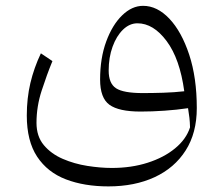

<svg xmlns="http://www.w3.org/2000/svg" viewBox="-20 -381 776 665"><path d="M661.6 -6.8Q661.6 79.6 623 140.1Q584.5 200.7 515.4 232.7Q446.3 264.6 355.5 264.6Q272 264.6 208.3 240.2Q144.5 215.8 108.6 161.6Q72.8 107.4 72.8 19Q72.8 -40.5 85.2 -93.3Q97.7 -146 121.6 -196.3L161.6 -169.4Q142.1 -122.1 124.3 -67.1Q106.4 -12.2 106.4 44.4Q106.4 91.3 131.8 121.6Q157.2 151.9 197.3 169.2Q237.3 186.5 282.5 193.6Q327.6 200.7 367.2 200.7Q435.1 200.7 491.5 182.6Q547.9 164.6 586.4 132.8Q625 101.1 638.2 60.1Q637.7 41.5 636 26.6Q634.3 11.7 631.3 -6.3Q591.8 -0.5 549.6 2.4Q507.3 5.4 466.8 5.4Q391.6 5.4 359.1 -18.1Q326.7 -41.5 326.7 -105.5Q326.7 -179.7 347.9 -237.3Q369.1 -294.9 403.1 -327.9Q437 -360.8 475.6 -360.8Q524.4 -360.8 566.7 -316.2Q608.9 -271.5 635.3 -191.7Q661.6 -111.8 661.6 -6.8ZM618.2 -64.9Q603 -177.2 557.1 -238.8Q511.2 -300.3 456.1 -300.3Q428.7 -300.3 406 -278.3Q383.3 -256.3 369.9 -219.2Q356.4 -182.1 356.4 -136.7Q356.4 -91.8 382.1 -75.2Q407.7 -58.6 474.6 -58.6Q507.3 -58.6 545.4 -59.8Q583.5 -61 618.2 -64.9Z"/></svg>

Font: Pinar-DS2-FD Light
Style: Regular
Weight: 300
Designer: Amin Abedi
Version: Version 2.000